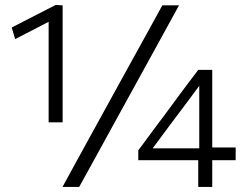

<svg xmlns="http://www.w3.org/2000/svg" viewBox="-20 -734 967 754"><path d="M171 -253.5V-648.5Q141 -633 108.5 -616Q75.5 -599 39.5 -580.5L26 -626Q113.5 -671 198.5 -714.5L226 -713V-253.5ZM225.5 0Q255.5 -55 284.5 -108Q313.5 -160.5 351 -229L487.5 -477Q526.5 -548 556.5 -602Q586 -655.5 617.5 -713H683Q651.5 -655.5 622 -601.8Q592.5 -548 553.5 -477L417 -229Q379.5 -160.5 350.5 -107.8Q321.5 -55 291 0ZM758.5 0V-105H523V-143.5Q536.5 -161.5 555 -186.5Q573 -211.5 592.5 -237.5Q612 -263 628 -284.5L689.5 -368Q706.5 -390.5 724 -414Q741.5 -437 758.5 -459.5H813.5V-155H905.5V-105H813.5V0ZM638.5 -231Q623 -209.5 608.5 -190.5Q594 -171 579.5 -151.5H762.5V-397Q753 -384 743.5 -371.5Q733.5 -358.5 724 -345Z"/></svg>

Font: Heraclito Light
Style: Regular
Weight: 300
Designer: Kostas Bartsokas (font) & Cristiano Sobral (main changes)
Foundry: Kostas Bartsokas (font) & Cristiano Sobral (main changes)
Version: Version 1.00;July 8, 2020;FontCreator 13.0.0.2655 64-bit